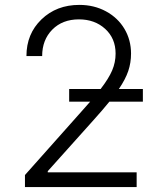

<svg xmlns="http://www.w3.org/2000/svg" viewBox="-20 -757 650 777"><path d="M81 0V-48.7L318.5 -315.7Q335.9 -335.2 344.8 -345.5H259.9V-396.7H387.1Q419.7 -438.9 433.8 -471.8Q447.8 -504.6 447.8 -540.1Q447.8 -601.6 405.7 -640.1Q363.6 -678.6 299.4 -678.6Q232.6 -678.6 191.6 -637.1Q150.6 -595.5 150.6 -530.2H87Q87 -620 147.9 -678.6Q208.8 -737.2 301.1 -737.2Q360.8 -737.2 408.9 -711.1Q457 -685 483.7 -640.1Q510.3 -595.2 510.3 -540.1Q510.3 -503.2 499.1 -469.8Q487.9 -436.4 460.9 -396.7H558.2V-345.5H422.6Q398.8 -315.7 353.7 -265.6L173.3 -64.3V-59.7H533V0Z"/></svg>

Font: Inter Light BETA
Style: Regular
Weight: 300
Designer: Rasmus Andersson
Foundry: rsms
Version: Version 3.011;git-f93a4a705